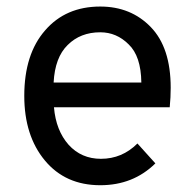

<svg xmlns="http://www.w3.org/2000/svg" viewBox="-20 -543 578 575"><path d="M280.3 11.7Q175.8 11.7 114.3 -62.5Q52.7 -136.7 52.7 -255.9Q52.7 -380.9 115.2 -452.1Q176.8 -523.4 280.3 -523.4Q372.1 -523.4 431.6 -461.9Q491.2 -400.4 491.2 -280.3Q491.2 -252 488.3 -221.7Q373 -221.7 141.6 -221.7Q147.5 -152.3 185.5 -109.4Q223.6 -67.4 282.2 -67.4Q345.7 -67.4 391.6 -113.3Q409.2 -93.8 445.3 -53.7Q378.9 11.7 280.3 11.7ZM140.6 -295.9Q206.1 -295.9 403.3 -295.9Q402.3 -375 365.2 -410.2Q329.1 -446.3 280.3 -446.3Q220.7 -446.3 182.6 -408.2Q144.5 -371.1 140.6 -295.9Z"/></svg>

Font: Overpass
Style: Regular
Weight: 400
Designer: Delve Withrington, Thomas Jockin
Version: Version 3.000;DELV;Overpass; ttfautohint (v1.5)